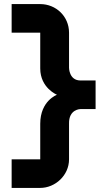

<svg xmlns="http://www.w3.org/2000/svg" viewBox="-20 -820 507 940"><path d="M448 -426H374C318 -426 318 -488 318 -488V-660C318 -740 254 -800 177 -800H37V-660H177V-485C177 -389 259 -356 259 -356C259 -356 177 -327 177 -214V-40H37V100H177C250 100 318 39 318 -40V-214C316 -286 374 -286 374 -286H448Z"/></svg>

Font: Righteous
Style: Regular
Weight: 400
Designer: Astigmatic (AOETI)
Foundry: Astigmatic (AOETI)
Version: Version 1.000